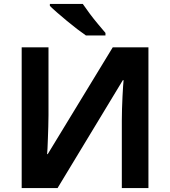

<svg xmlns="http://www.w3.org/2000/svg" viewBox="-20 -954 863 974"><path d="M90 -714H226V-369Q226 -344 225 -313Q224 -282 223 -252.5Q222 -223 221 -201.5Q220 -180 219 -172H222L552 -714H733V0H598V-343Q598 -370 599 -402.5Q600 -435 601.5 -465Q603 -495 604.5 -517.5Q606 -540 607 -547H603L272 0H90ZM400 -934Q415 -912 435.5 -884.5Q456 -857 477.5 -831.5Q499 -806 515 -787V-774H416Q397 -787 371.5 -806.5Q346 -826 319.5 -848Q293 -870 270 -890Q247 -910 233 -924V-934Z"/></svg>

Font: Noto IKEA Simplified Chinese
Style: Bold
Weight: 700
Designer: Monotype Design Team
Foundry: Monotype Imaging Inc.
Version: Version 1.100